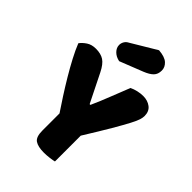

<svg xmlns="http://www.w3.org/2000/svg" viewBox="-247 -957 1068 1068"><g transform="rotate(45 287.0 -423.0)"><path d="M383 -4Q372 -1 349 2Q326 5 304 5Q258 5 235 -10.5Q212 -26 212 -76V-211Q187 -248 158 -293Q129 -338 101 -385Q73 -432 49 -477.5Q25 -523 10 -561Q23 -579 45.5 -594Q68 -609 101 -609Q140 -609 164.5 -593Q189 -577 211 -533L294 -366H300Q314 -397 324.5 -422.5Q335 -448 345 -473.5Q355 -499 366 -526.5Q377 -554 391 -590Q409 -599 431 -604Q453 -609 473 -609Q508 -609 532.5 -590.5Q557 -572 557 -535Q557 -523 552 -506Q547 -489 529 -454.5Q511 -420 476.5 -361Q442 -302 383 -207ZM355 -851Q404 -847 425 -827.5Q446 -808 446 -782Q446 -753 429.5 -736Q413 -719 378 -705L241 -651Q212 -657 194.5 -675Q177 -693 177 -715Q177 -729 184.5 -742Q192 -755 208 -763Z"/></g></svg>

Font: Baloo Tamma
Style: Regular
Weight: 400
Designer: Divya Kowshik and Ek Type
Foundry: Ek Type
Version: Version 1.443;PS 1.000;hotconv 16.6.51;makeotf.lib2.5.65220;